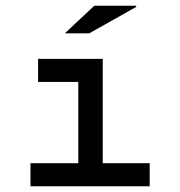

<svg xmlns="http://www.w3.org/2000/svg" viewBox="-20 -647 626 667"><path d="M112.3 -442.4H336.9V-80.1H500V0H85.9V-80.1H252V-362.3H112.3ZM453.1 -623 290 -531.2H205.1L307.6 -627H453.1Z"/></svg>

Font: Thabit-Bold
Style: Bold
Weight: 700
Designer: Regenerated by Nadim Shaikli
Foundry: MAK Alagha
Version: 0.01